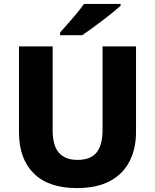

<svg xmlns="http://www.w3.org/2000/svg" viewBox="-20 -951 792 981"><path d="M373 10Q228 10 152.5 -65Q77 -140 77 -275V-714H249V-286Q249 -207 281 -170.5Q313 -134 376 -134Q443 -134 473.5 -172Q504 -210 504 -287V-714H675V-277Q675 -191 641.5 -126Q608 -61 541 -25.5Q474 10 373 10ZM596 -921Q580 -907 555 -886.5Q530 -866 501.5 -844.5Q473 -823 446 -803.5Q419 -784 400 -771H287V-785Q304 -804 326.5 -829.5Q349 -855 371.5 -882Q394 -909 409 -931H596Z"/></svg>

Font: Noto Sans Symbols ExtraBold
Style: Regular
Weight: 800
Version: Version 2.002